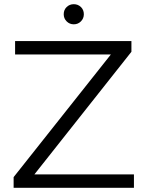

<svg xmlns="http://www.w3.org/2000/svg" viewBox="-20 -896 691 916"><path d="M45 0V-51L531 -664L539 -636H52V-700H607V-649L122 -36L113 -64H619V0ZM332 -780Q312 -780 298 -794Q284 -808 284 -828Q284 -849 298 -862.5Q312 -876 332 -876Q352 -876 366 -862.5Q380 -849 380 -828Q380 -808 366 -794Q352 -780 332 -780Z"/></svg>

Font: Montserrat Thin
Style: Regular
Weight: 400
Version: Version 9.000